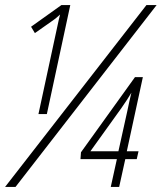

<svg xmlns="http://www.w3.org/2000/svg" viewBox="-29 -734 635 754"><path d="M-9 0H32L586 -714H546ZM197 -634 122 -286H155L247 -714H212L93 -629L108 -604L172 -649C183 -656 193 -664 207 -677C204 -664 200 -651 197 -634ZM406 0H439L463 -109H508L515 -140H469L532 -431H501L289 -136L287 -109H430ZM326 -140 448 -310C465 -334 475 -350 487 -370C482 -352 477 -325 471 -298L436 -140Z"/></svg>

Font: Noto Sans ExtraCondensed ExtraLight
Style: Italic
Weight: 200
Width: 2
Italic angle: -12°
Designer: Monotype Design Team
Foundry: Monotype Imaging Inc.
Version: Version 2.013